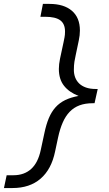

<svg xmlns="http://www.w3.org/2000/svg" viewBox="-66 -762 553 975"><path d="M185.1 -742.2Q258.3 -742.2 299.1 -707.3Q339.8 -672.4 339.8 -606.9Q339.8 -583 334 -556.2L318.8 -483.9Q314.9 -466.8 312 -449Q309.1 -431.2 309.1 -407.2Q309.1 -386.7 315.7 -369.1Q322.3 -351.6 335.7 -338.4Q349.1 -325.2 370.4 -317.6Q391.6 -310.1 420.9 -310.1H430.2L414.1 -237.8H404.8Q366.7 -237.8 337.9 -227.1Q309.1 -216.3 288.1 -194.6Q267.1 -172.9 252.7 -140.1Q238.3 -107.4 229 -64L213.9 6.8Q195.3 97.7 140.1 145.3Q85 192.9 -2.9 192.9H-45.9L-32.2 127.9H2Q57.1 127.9 92.3 95.9Q127.4 64 141.1 -1L159.2 -85Q168.5 -129.9 182.1 -162.4Q195.8 -194.8 216.1 -217.3Q236.3 -239.7 264.9 -253.7Q293.5 -267.6 333 -274.9Q285.6 -293 259.3 -326.2Q232.9 -359.4 232.9 -412.1Q232.9 -435.1 238.8 -463.9L256.8 -547.9Q259.3 -560.1 261.7 -572.5Q264.2 -585 264.2 -602.1Q264.2 -641.1 240 -658.9Q215.8 -676.8 163.1 -676.8H139.2L151.9 -742.2Z"/></svg>

Font: Clear Sans
Style: Italic
Weight: 400
Italic angle: -12°
Foundry: Intel Corporation
Version: Version 1.00